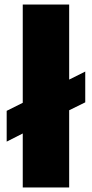

<svg xmlns="http://www.w3.org/2000/svg" viewBox="-20 -828 406 848"><path d="M80.5 0V-238.5L9.5 -202.5V-338.5L80.5 -374V-808H285.5V-476.5L356.5 -512V-376L285.5 -341V0Z"/></svg>

Font: Encode Sans Expanded Expanded ExtraBold
Style: Regular
Weight: 800
Width: 7
Designer: Multiple Designers
Foundry: Impallari Type
Version: Version 3.000; ttfautohint (v1.8.3) -l 8 -r 50 -G 200 -x 14 